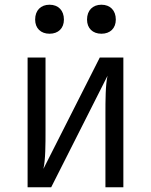

<svg xmlns="http://www.w3.org/2000/svg" viewBox="-20 -794 640 814"><path d="M410 -651C447 -651 471 -674 471 -711C471 -750 447 -774 410 -774C373 -774 349 -750 349 -711C349 -674 373 -651 410 -651ZM190 -651C227 -651 251 -674 251 -711C251 -750 227 -774 190 -774C153 -774 129 -750 129 -711C129 -674 153 -651 190 -651ZM97 0H197L436 -473C427 -435 427 -367 427 -311V0H503V-550H403L164 -78C173 -116 173 -183 173 -240V-550H97Z"/></svg>

Font: JetBrains Mono Light
Style: Regular
Weight: 336
Monospace: yes
Designer: Philipp Nurullin, Konstantin Bulenkov
Foundry: JetBrains
Version: Version 2.305